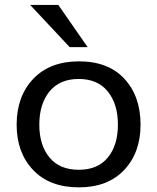

<svg xmlns="http://www.w3.org/2000/svg" viewBox="-20 -769 654 799"><path d="M308.1 10.7Q186.5 10.7 117.9 -61.5Q49.3 -133.8 49.3 -250Q49.3 -368.2 118.4 -440.9Q187.5 -513.7 309.1 -513.7Q430.2 -513.7 497.6 -441.2Q564.9 -368.7 564.9 -250Q564.9 -133.8 496.6 -61.5Q428.2 10.7 308.1 10.7ZM308.1 -62.5Q387.2 -62.5 429 -113.8Q470.7 -165 470.7 -250Q470.7 -336.4 428.5 -388.4Q386.2 -440.4 307.6 -440.4Q228.5 -440.4 186 -388.4Q143.6 -336.4 143.6 -250Q143.6 -165 185.8 -113.8Q228 -62.5 308.1 -62.5ZM270 -572.8 105.5 -748.5H222.7L344.7 -572.8Z"/></svg>

Font: Muli
Style: Regular
Weight: 400
Designer: Vernon Adams
Foundry: newtypography
Version: Version 2; ttfautohint (v1.00rc1.6-4cba) -l 8 -r 50 -G 200 -